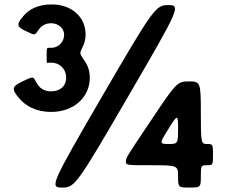

<svg xmlns="http://www.w3.org/2000/svg" viewBox="-20 -848 1017 868"><path d="M155 -714C165 -729 183 -743 212 -743C242 -743 270 -721 270 -691C270 -657 242 -632 214 -632H203C191 -632 191 -631 191 -597C191 -563 191 -562 197 -564C201 -564 206 -565 211 -565C249 -565 279 -537 279 -497C279 -457 250 -435 211 -435C176 -435 157 -453 147 -471C129 -502 134 -505 86 -482C37 -459 26 -449 70 -400C96 -371 140 -342 212 -342C312 -342 386 -407 386 -497C386 -522 380 -543 370 -561C339 -612 336 -599 356 -641C363 -656 367 -673 367 -692C367 -772 303 -828 214 -828C148 -828 109 -803 87 -777C49 -734 59 -725 100 -706C141 -686 137 -689 155 -714ZM741 -825C684 -825 675 -813 442 -413C209 -12 204 0 261 0C318 0 327 -12 560 -413C793 -813 798 -825 741 -825ZM888 -339C888 -476 886 -480 834 -480C782 -480 777 -475 665 -307C552 -139 549 -134 549 -118C549 -101 552 -101 667 -101C782 -101 785 -100 785 -51C785 -1 786 0 837 0C887 0 888 -1 888 -51C888 -100 889 -101 916 -101C942 -101 943 -102 943 -149C943 -196 942 -197 916 -197C889 -197 888 -201 888 -339ZM785 -266C785 -199 784 -197 742 -197C700 -197 700 -199 742 -266C783 -332 785 -332 785 -266Z"/></svg>

Font: Hussar Print
Style: Bold
Weight: 700
Foundry: Cannot Into Space Fonts
Version: Version 2.00